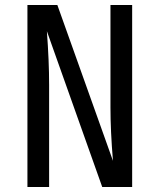

<svg xmlns="http://www.w3.org/2000/svg" viewBox="-20 -750 640 770"><path d="M90 0V-730H210L433 -105Q423 -225 423 -320V-730H510V0H390L168 -625Q177 -505 177 -410V0Z"/></svg>

Font: JetBrains Mono
Style: Regular
Weight: 400
Monospace: yes
Designer: Philipp Nurullin, Konstantin Bulenkov
Foundry: JetBrains
Version: Version 2.001;December 29, 2023;FontCreator 11.5.0.2427 32-b